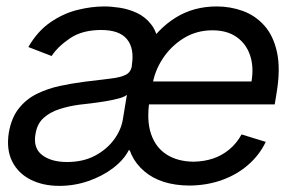

<svg xmlns="http://www.w3.org/2000/svg" viewBox="-20 -573 917 605"><path d="M577.1 11.7Q486.8 11.2 434.6 -33.4Q382.3 -78.1 379.9 -149.4L439.5 -420.9Q477.1 -482.4 533.7 -517.6Q590.3 -552.7 663.1 -552.7Q705.6 -552.7 744.9 -538.6Q784.2 -524.4 812.7 -492.7Q841.3 -460.9 852.8 -408.7Q864.3 -356.4 851.6 -280.3L845.7 -244.1H425.8L436.5 -316.4H772.5Q780.3 -362.8 767.8 -399.2Q755.4 -435.5 725.3 -456.5Q695.3 -477.5 649.4 -477.5Q599.1 -477.5 558.8 -452.6Q518.6 -427.7 492.7 -388.2Q466.8 -348.6 460 -303.7L451.2 -255.9Q441.4 -194.3 455.8 -151.4Q470.2 -108.4 504.9 -86.2Q539.6 -64 589.8 -63.5Q623 -64 651.4 -73.5Q679.7 -83 702.6 -102.1Q725.6 -121.1 741.2 -149.4L817.4 -126Q797.9 -85 762.5 -54Q727.1 -22.9 679.9 -5.9Q632.8 11.2 577.1 11.7ZM191.4 -62.5Q241.2 -62.5 278.6 -82Q315.9 -101.6 338.9 -132.6Q361.8 -163.6 367.2 -197.3L379.9 -274.4Q373.5 -268.1 354.7 -262.9Q335.9 -257.8 312.3 -253.9Q288.6 -250 266.1 -247.3Q243.7 -244.6 230.5 -243.2Q197.3 -238.8 167.5 -229.2Q137.7 -219.7 117.2 -201.2Q96.7 -182.6 91.8 -150.4Q84 -106.9 112.5 -84.7Q141.1 -62.5 191.4 -62.5ZM167 12.7Q115.2 12.7 76.2 -7.1Q37.1 -26.9 18.3 -64.5Q-0.5 -102.1 7.8 -155.3Q16.1 -202.1 39.3 -231.4Q62.5 -260.7 96.2 -277.3Q129.9 -293.9 168.7 -302.2Q207.5 -310.5 246.1 -315.4Q296.9 -321.8 328.4 -325.4Q359.9 -329.1 376 -337.2Q392.1 -345.2 395.5 -365.2V-368.2Q403.8 -420.4 380.1 -449.5Q356.4 -478.5 298.8 -478.5Q239.3 -478.5 200.7 -452.4Q162.1 -426.3 142.6 -396.5L69.3 -424.8Q98.1 -474.6 138.4 -502.4Q178.7 -530.3 223.1 -541.5Q267.6 -552.7 308.6 -552.7Q330.6 -552.7 357.7 -548.6Q384.8 -544.4 410.9 -532.5Q437 -520.5 455.8 -496.8Q474.6 -473.1 480.5 -433.6L392.6 -99.6H385.7Q370.1 -69.3 336.7 -43.7Q303.2 -18.1 259 -2.7Q214.8 12.7 167 12.7Z"/></svg>

Font: Inter Tight
Style: Italic
Weight: 400
Italic angle: -9.39999°
Designer: Rasmus Andersson
Foundry: rsms
Version: Version 3.002